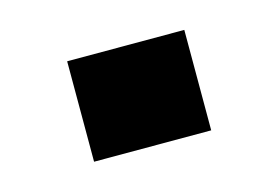

<svg xmlns="http://www.w3.org/2000/svg" viewBox="-39 -375 422 291"><g transform="rotate(-15 172.0 -230.0)"><path d="M80 -151V-308.6H263.8V-151Z"/></g></svg>

Font: TitilliumWeb ExtraLight
Style: Regular
Weight: 400
Designer: Mohamed Gaber, Accademia di Belle Arti di Urbino and others
Foundry: Kief Type Foundry, Accademia di Belle Arti di Urbino and others
Version: Version 3.000; ttfautohint (v1.8.2)